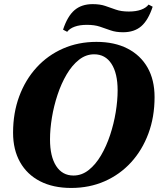

<svg xmlns="http://www.w3.org/2000/svg" viewBox="-20 -913 784 949"><path d="M331.8 16Q242.6 16 178.2 -17.1Q113.8 -50.2 79.2 -111.6Q44.6 -173 44.6 -257Q44.6 -355.2 75.2 -437.3Q105.8 -519.4 160.9 -579.6Q216 -639.8 291.3 -672.9Q366.6 -706 456.8 -706Q546 -706 610.4 -672.9Q674.8 -639.8 709.4 -578.9Q744 -518 744 -433Q744 -334.8 713.4 -252.7Q682.8 -170.6 627.7 -110.4Q572.6 -50.2 497.3 -17.1Q422 16 331.8 16ZM343.2 -45.4Q384 -45.4 418.3 -72.5Q452.6 -99.6 479.2 -144.8Q505.8 -190 524.2 -245.5Q542.6 -301 552 -358.5Q561.4 -416 561.4 -466Q561.4 -550.8 530.9 -597.7Q500.4 -644.6 445.4 -644.6Q404.6 -644.6 370.3 -617.5Q336 -590.4 309.4 -545.2Q282.8 -500 264.4 -444.5Q246 -389 236.6 -331.9Q227.2 -274.8 227.2 -224Q227.2 -139.4 257.7 -92.4Q288.2 -45.4 343.2 -45.4ZM588.4 -753.6Q552.8 -753.6 526.4 -763Q500 -772.4 473.6 -781.3Q447.2 -790.2 409.6 -790.2Q374.2 -790.2 349.3 -781.2Q324.4 -772.2 312 -755.8L291.6 -766.4Q313.4 -832.8 348.2 -862.7Q383 -892.6 437.8 -892.6Q474.4 -892.6 500.3 -883.7Q526.2 -874.8 552.7 -865.4Q579.2 -856 616.6 -856Q652.2 -856 677.1 -865Q702 -874 714.4 -890.4L734.6 -879.8Q712.8 -813.4 678.4 -783.5Q644 -753.6 588.4 -753.6Z"/></svg>

Font: Platypi Light
Style: Italic
Weight: 300
Italic angle: -13°
Designer: David Sargent
Foundry: Bolt Cutter Type
Version: Version 1.200